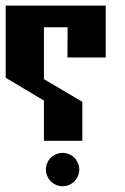

<svg xmlns="http://www.w3.org/2000/svg" viewBox="-20 -605 440 674"><path d="M0 -585.4H351.1V-403.3H216.8L217.3 -509.3H134.3V-327.1L269 -247.6V-110.8H134.3V-252L0 -332ZM199.7 -68.4Q214.4 -68.4 228.3 -60.8Q242.2 -53.2 250.2 -39.1Q258.3 -24.9 258.3 -9.8Q258.3 5.4 250.5 19.3Q242.7 33.2 228.8 41Q214.8 48.8 199.7 48.8Q184.6 48.8 170.7 41Q156.7 33.2 148.9 19.3Q141.1 5.4 141.1 -9.8Q141.1 -24.9 148.9 -39.1Q156.7 -53.2 170.9 -60.8Q185.1 -68.4 199.7 -68.4Z"/></svg>

Font: Aqlam Corner
Style: Regular
Weight: 400
Designer: Developer/ Husham Jawad
Version: Version 1.00;December 29, 2020;FontCreator 13.0.0.2683 32-bi